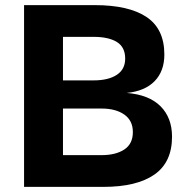

<svg xmlns="http://www.w3.org/2000/svg" viewBox="-20 -730 743 750"><path d="M74 0V-710H350Q483 -710 552.5 -663.5Q622 -617 622 -517Q622 -452 584 -413Q546 -374 475 -367Q562 -360 607 -315Q652 -270 652 -196Q652 -96 583 -48Q514 0 384 0ZM226 -124H377Q432 -124 465.5 -146Q499 -168 499 -214Q499 -259 465.5 -282.5Q432 -306 377 -306H226ZM226 -416H346Q403 -416 436 -437.5Q469 -459 469 -501Q469 -546 436.5 -566Q404 -586 346 -586H226Z"/></svg>

Font: Geist
Style: Bold
Weight: 400
Designer: Basement.studio, Andrés Briganti, Mateo Zaragoza
Foundry: Basement.studio, Vercel, Andrés Briganti, Guido Ferreyra, Mateo Zaragoza
Version: Version 1.401